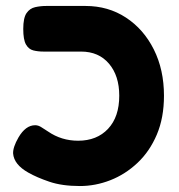

<svg xmlns="http://www.w3.org/2000/svg" viewBox="-20 -605 600 644"><path d="M248 19Q188 19 145.5 4.5Q103 -10 75 -26Q27 -53 24 -90Q23 -111 42 -144Q66 -185 98 -185Q109 -185 120 -177.5Q131 -170 141 -164Q186 -133 242 -133Q305 -133 342.5 -173Q380 -213 380 -284Q380 -351 345.5 -391.5Q311 -432 252 -432H126Q107 -432 91.5 -436Q76 -440 67 -456Q58 -472 58 -508Q58 -545 69 -561Q80 -577 98 -581Q116 -585 135 -585H267Q343 -585 402.5 -546Q462 -507 496 -439Q530 -371 530 -284Q530 -210 506 -153.5Q482 -97 441 -58.5Q400 -20 350 -0.5Q300 19 248 19Z"/></svg>

Font: Fredoka SemiBold
Style: Regular
Weight: 600
Designer: Ben Nathan
Foundry: Milena B. Brandão, Ben Nathan
Version: Version 2.001